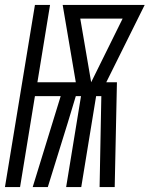

<svg xmlns="http://www.w3.org/2000/svg" viewBox="-41 -755 604 775"><path d="M-21 0 100 -735H161L110 -423H265L212 -735H543L388 -423H431L422 0H361L368 -367H347L287 0H226L286 -367H265L233 -261L152 0H91L204 -367H100L40 0ZM327 -423 454 -680H283Z"/></svg>

Font: Iosevka Curly Light
Style: Italic
Weight: 300
Italic angle: -9°
Monospace: yes
Designer: Belleve Invis
Foundry: Belleve Invis
Version: Version 22.1.2; ttfautohint (v1.8.4)